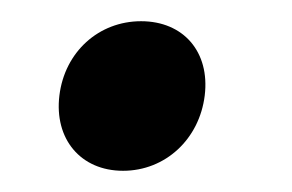

<svg xmlns="http://www.w3.org/2000/svg" viewBox="-20 -159 275 181"><path d="M96 2C136 2 168 -28 173 -69C178 -110 153 -139 113 -139C73 -139 41 -110 36 -69C31 -28 56 2 96 2Z"/></svg>

Font: Barlow Semi Condensed SemiBold
Style: Italic
Weight: 600
Width: 4
Italic angle: -7°
Designer: Jeremy Tribby
Foundry: Tribby Type
Version: Version 1.422;hotconv 1.0.109;makeotfexe 2.5.65596